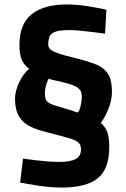

<svg xmlns="http://www.w3.org/2000/svg" viewBox="-20 -658 570 868"><path d="M455 -506Q422 -510 392 -514Q366 -517 339 -519.5Q312 -522 294 -522Q264 -522 245.5 -518.5Q227 -515 216.5 -507.5Q206 -500 202 -487.5Q198 -475 198 -457Q198 -445 205.5 -437Q213 -429 229.5 -422Q246 -415 271.5 -408Q297 -401 334 -392Q377 -381 406 -370Q435 -359 453 -342.5Q471 -326 478.5 -302Q486 -278 486 -241Q486 -207 471.5 -169.5Q457 -132 436 -102Q445 -94 452 -85Q459 -76 464 -64Q469 -52 471.5 -35Q474 -18 474 7Q474 105 422.5 147.5Q371 190 257 190Q231 190 199 187Q167 184 138 179Q105 174 71 167L84 59Q115 63 145 67Q171 70 198.5 72Q226 74 247 74Q298 74 322 61Q346 48 346 17Q346 2 339.5 -7.5Q333 -17 316.5 -24.5Q300 -32 272.5 -39Q245 -46 204 -57Q162 -67 132.5 -79Q103 -91 84.5 -108.5Q66 -126 57 -151Q48 -176 48 -213Q48 -231 53.5 -250.5Q59 -270 68 -288.5Q77 -307 88.5 -322.5Q100 -338 112 -347Q90 -363 79 -386.5Q68 -410 68 -455Q68 -550 123.5 -594Q179 -638 285 -638Q311 -638 342.5 -634.5Q374 -631 400 -626Q431 -621 461 -614ZM269 -285Q252 -290 233 -293.5Q214 -297 200 -302Q194 -293 188.5 -273.5Q183 -254 183 -238Q183 -223 185.5 -213.5Q188 -204 195 -197.5Q202 -191 213.5 -186.5Q225 -182 243 -177Q270 -169 292.5 -162Q315 -155 332 -149Q340 -159 345 -181.5Q350 -204 350 -222Q350 -234 346.5 -243Q343 -252 334 -259.5Q325 -267 309.5 -273Q294 -279 269 -285Z"/></svg>

Font: Panefresco 999wt
Style: Regular
Weight: 900
Version: Version 1.001